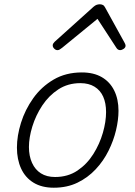

<svg xmlns="http://www.w3.org/2000/svg" viewBox="-20 -857 629 896"><path d="M231 19Q175 19 136.5 -4.5Q98 -28 78.5 -70.5Q59 -113 59 -168Q59 -223 78 -284Q97 -345 135 -398.5Q173 -452 230 -485.5Q287 -519 362 -519Q417 -519 455 -497Q493 -475 513 -434.5Q533 -394 533 -340Q533 -298 521.5 -249.5Q510 -201 486.5 -153.5Q463 -106 426.5 -67Q390 -28 341.5 -4.5Q293 19 231 19ZM237 -31Q297 -31 341.5 -61Q386 -91 415.5 -138Q445 -185 460 -237Q475 -289 475 -334Q475 -376 461.5 -406Q448 -436 421 -452.5Q394 -469 355 -469Q297 -469 252.5 -440Q208 -411 177.5 -365Q147 -319 131 -267Q115 -215 115 -171Q115 -129 129.5 -97Q144 -65 171 -48Q198 -31 237 -31ZM248 -623Q240 -623 233 -630Q226 -637 226 -645Q226 -650 228.5 -654Q231 -658 235 -662L416 -825Q424 -832 431 -834.5Q438 -837 446 -837Q453 -837 459.5 -834Q466 -831 470 -823L560 -660Q563 -655 564.5 -651Q566 -647 566 -644Q566 -635 557 -629Q548 -623 541 -623Q535 -623 530.5 -626Q526 -629 523 -634L435 -769L270 -634Q263 -629 258.5 -626Q254 -623 248 -623Z"/></svg>

Font: Playwrite CU ExtraLight
Style: Regular
Weight: 250
Designer: Veronika Burian, José Scaglione
Foundry: TypeTogether
Version: Version 1.002